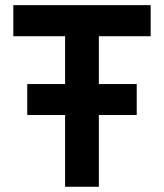

<svg xmlns="http://www.w3.org/2000/svg" viewBox="-20 -713 626 733"><path d="M84 -273.9V-392.1H502V-273.9ZM228.5 0V-693.4H357.4V0ZM30.8 -574.7V-693.4H555.2V-574.7Z"/></svg>

Font: Cascadia Code PL
Style: Regular
Weight: 400
Monospace: yes
Designer: Aaron Bell
Foundry: Saja Typeworks
Version: Version 2102.003